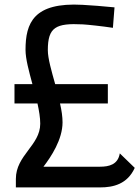

<svg xmlns="http://www.w3.org/2000/svg" viewBox="-20 -801 606 835"><path d="M49 -23V14H416C472 14 534 0 566 -71L501 -134C493 -85 454 -76 415 -76H169C202 -119 252 -194 252 -269C252 -293 248 -321 241 -351H449V-435H220C204 -492 188 -547 188 -583C188 -683 223 -701 340 -695C360 -694 426 -687 471 -680L478 -769C413 -775 391 -777 339 -780C126 -792 91 -701 91 -584C91 -545 106 -491 121 -435H43V-351H143C150 -319 155 -289 155 -263C155 -169 49 -126 49 -23Z"/></svg>

Font: Hibana 45 SubMedium
Style: Regular
Weight: 500
Width: 6
Designer: pygmalion
Foundry: ybstudio
Version: Version 2021.007;FEAKit 1.0